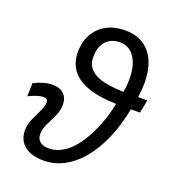

<svg xmlns="http://www.w3.org/2000/svg" viewBox="-134 -827 843 938"><g transform="rotate(20 287.5 -358.0)"><path d="M514.6 -371.6Q483.9 -214.8 411.6 -114.3Q369.1 -55.2 314.9 -22.7Q260.7 9.8 198.2 9.8Q133.3 9.8 98.1 -19.5Q63 -48.8 63 -98.6Q63 -128.9 76.4 -158.9Q89.8 -189 103 -215.6Q116.2 -242.2 116.2 -262.2Q116.2 -272 110.4 -277.1Q104.5 -282.2 92.8 -282.2Q80.6 -282.2 61.5 -276.4Q42.5 -270.5 17.1 -258.3L19 -327.1Q71.3 -353.5 114.3 -353.5Q153.3 -353.5 174.1 -333.3Q194.8 -313 194.8 -279.3Q194.8 -248 181.2 -218.8Q167.5 -189.5 153.6 -161.6Q139.6 -133.8 139.6 -106.4Q139.6 -81.5 156 -68.1Q172.4 -54.7 202.1 -54.7Q252.4 -54.7 298.3 -92.8Q329.1 -118.2 356.4 -161.4Q383.8 -204.6 405 -259Q426.3 -313.5 437.5 -371.6Q341.3 -374 281.7 -397.5Q228.5 -418.5 201.9 -455.8Q175.3 -493.2 175.3 -546.4Q175.3 -606.4 204.1 -650.4Q227.1 -685.5 266.4 -705.1Q305.7 -724.6 357.4 -724.6Q441.4 -724.6 487.3 -669.2Q533.2 -613.8 533.2 -513.7Q533.2 -482.4 527.8 -439.5H575.2L562 -371.6ZM451.2 -439Q457.5 -472.7 457.5 -509.3Q457.5 -578.1 429.7 -619.6Q401.9 -661.1 355 -661.1Q308.6 -661.1 281.5 -632.3Q254.4 -603.5 254.4 -548.8Q254.4 -511.2 275.4 -488.8Q295.9 -466.3 334.5 -454.1Q373 -441.9 451.2 -439Z"/></g></svg>

Font: Arimo
Style: Italic
Weight: 400
Italic angle: -12°
Designer: Steve Matteson
Foundry: Monotype Imaging Inc.
Version: Version 1.33